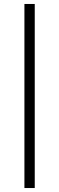

<svg xmlns="http://www.w3.org/2000/svg" viewBox="-20 -749 298 967"><path d="M103 198V-729H155V198Z"/></svg>

Font: Frank Ruhl Libre Light
Style: Regular
Weight: 300
Designer: Yanek Iontef
Foundry: Fontef
Version: Version 6.003;gftools[0.9.30]